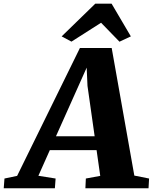

<svg xmlns="http://www.w3.org/2000/svg" viewBox="-100 -1003 814 1023"><path d="M-8.8 -65.9 -76.2 -51.8 -80.1 0H192.4L196.3 -51.8L104.5 -66.4L165.5 -203.1H414.6L434.1 -65.9L357.4 -51.8L355 0H691.4L694.3 -51.8L615.7 -67.4L495.1 -747.1H325.7ZM198.2 -276.9 361.8 -642.6 366.2 -545.4 404.3 -276.9ZM280.8 -781.2 438.5 -881.8 536.6 -780.8 597.2 -809.1 494.6 -983.4H407.7L228.5 -809.1Z"/></svg>

Font: Merriweather
Style: Heavy Italic
Weight: 900
Italic angle: -7.5°
Designer: Eben Sorkin
Foundry: Eben Sorkin
Version: Version 1.001